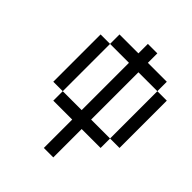

<svg xmlns="http://www.w3.org/2000/svg" viewBox="-198 -792 897 897"><g transform="rotate(45 250.0 -344.0)"><path d="M250 -187.5V0H312.5V-187.5H437.5V-250H312.5V-562.5H437.5V-250H500V-562.5H437.5V-625H312.5V-687.5H250V-625H125V-562.5H62.5V-250H125V-187.5ZM125 -250V-562.5H250V-250Z"/></g></svg>

Font: CalcUnifontExMono
Style: Regular
Weight: 500
Version: Version 15.0.06